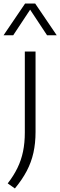

<svg xmlns="http://www.w3.org/2000/svg" viewBox="-54 -832 340 1083"><path d="M30 231 -10.5 202.5Q23 159.5 44.5 115.2Q66 71 76 22.2Q86 -26.5 86 -84V-541.5H146.5V-87.5Q146.5 -24 134.5 29.8Q122.5 83.5 96.8 132.5Q71 181.5 30 231ZM-34 -633 87.5 -812H144.5L266 -633H211.5L107 -791H125L20.5 -633Z"/></svg>

Font: Encode Sans SemiExpanded Light
Style: Regular
Weight: 300
Width: 6
Designer: Multiple Designers
Foundry: Impallari Type
Version: Version 3.002